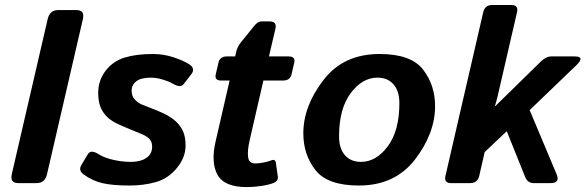

<svg xmlns="http://www.w3.org/2000/svg" viewBox="-20 -741 2369 777"><path d="M53.7 0Q19.5 0 27.8 -36.6L172.9 -663.6Q181.2 -700.2 215.3 -700.2H289.6Q323.7 -700.2 315.4 -663.6L170.4 -36.6Q162.1 0 127.9 0Z M318.4 -35.2Q296.4 -51.3 309.1 -72.8L335.4 -116.7Q347.2 -136.7 377 -118.2Q403.3 -101.6 439.9 -93.8Q476.6 -85.9 507.8 -85.9Q540 -85.9 560.1 -95.2Q580.1 -104.5 587.9 -117.7Q595.7 -130.9 595.7 -147.5Q595.7 -159.2 591.3 -168.9Q586.9 -178.7 575.7 -186.5Q564.5 -194.3 549.3 -200.2Q519.5 -211.9 503.2 -219Q486.8 -226.1 465.3 -235.4Q431.2 -250 412.8 -268.6Q394.5 -287.1 386 -309.6Q377.4 -332 377.4 -365.7Q377.4 -415 407 -454.1Q436.5 -493.2 483.9 -507.8Q531.2 -522.5 598.6 -522.5Q640.6 -522.5 680.2 -509.8Q719.7 -497.1 744.1 -481.9Q772.5 -464.4 754.4 -440.9L723.6 -400.9Q710.4 -383.8 679.7 -402.3Q665 -411.1 639.2 -418.9Q613.3 -426.8 589.4 -426.8Q572.3 -426.8 554.7 -422.9Q537.1 -418.9 524.9 -406Q512.7 -393.1 512.7 -375Q512.7 -363.3 516.1 -353.5Q519.5 -343.8 530.5 -333.5Q541.5 -323.2 554.2 -317.9Q575.2 -309.1 595.2 -301.8Q615.2 -294.4 639.6 -283.2Q672.4 -268.1 692.4 -249Q712.4 -230 721.7 -207.3Q731 -184.6 731 -152.3Q731 -104 696 -61.3Q661.1 -18.6 611.6 -4.4Q562 9.8 504.4 9.8Q435.5 9.8 394.5 0.2Q353.5 -9.3 318.4 -35.2Z M876 -415Q847.2 -415 853 -439.5L864.3 -488.3Q870.1 -512.7 898.4 -512.7H931.6L935.5 -529.8Q940.4 -551.8 955.1 -569.8L1008.3 -635.7Q1022.9 -654.3 1037.6 -654.3H1071.8Q1101.1 -654.3 1094.7 -625L1068.4 -512.7H1147.5Q1176.3 -512.7 1170.9 -488.3L1159.7 -439.5Q1153.8 -415 1125 -415H1045.9L990.2 -172.9Q980.5 -129.9 984.1 -104.7Q987.8 -79.6 1012.7 -79.6Q1027.8 -79.6 1046.4 -83.3Q1064.9 -86.9 1077.1 -91.8Q1094.7 -99.1 1096.7 -80.6L1104.5 -24.9Q1106.4 -8.8 1086.4 -0.5Q1068.8 6.8 1037.6 11.5Q1006.3 16.1 978 16.1Q888.2 16.1 860.4 -33.4Q832.5 -83 853 -170.9L909.2 -415Z M1207.5 -201.2Q1207.5 -311 1288.6 -416.7Q1369.6 -522.5 1516.1 -522.5Q1643.1 -522.5 1691.9 -459.7Q1740.7 -397 1740.7 -311.5Q1740.7 -201.7 1659.7 -95.9Q1578.6 9.8 1432.1 9.8Q1305.2 9.8 1256.3 -53Q1207.5 -115.7 1207.5 -201.2ZM1352.1 -189Q1352.1 -140.1 1375.7 -113Q1399.4 -85.9 1440.9 -85.9Q1502 -85.9 1549.1 -148.7Q1596.2 -211.4 1596.2 -323.7Q1596.2 -372.6 1572.5 -399.7Q1548.8 -426.8 1507.3 -426.8Q1446.3 -426.8 1399.2 -364Q1352.1 -301.3 1352.1 -189Z M1805.2 0Q1775.9 0 1782.7 -29.3L1935.5 -691.4Q1942.4 -720.7 1971.7 -720.7H2049.8Q2079.1 -720.7 2072.3 -691.4L1993.7 -351.1Q1989.3 -332.5 1982.9 -312H1984.9L2169.4 -492.7Q2189.9 -512.7 2211.9 -512.7H2305.2Q2349.6 -512.7 2312 -476.6L2123.5 -295.4L2232.4 -36.1Q2247.6 0 2209 0H2139.2Q2115.2 0 2105 -25.4L2030.8 -210L1941.4 -125.5L1919.4 -29.3Q1912.6 0 1883.3 0Z"/></svg>

Font: Istok
Style: Bold Italic
Weight: 700
Italic angle: -13°
Designer: Andrey V. Panov
Foundry: Andrey V. Panov
Version: Version 1.0.3